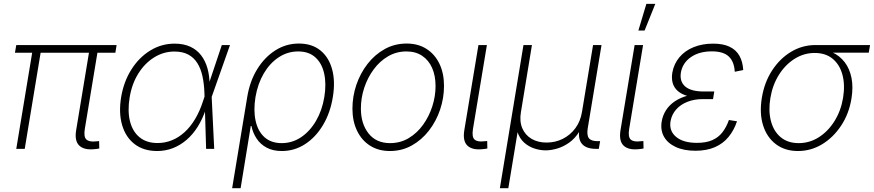

<svg xmlns="http://www.w3.org/2000/svg" viewBox="-20 -773 4538 997"><path d="M470.7 1.5Q417 7.3 391.6 -17.1Q366.2 -41.5 375.5 -97.2L445.8 -522.5H489.7L420.4 -103.5Q413.6 -61.5 429.2 -48.1Q444.8 -34.7 480 -39.1Q486.3 -39.6 488.3 -39.8Q490.2 -40 494.6 -40.5L495.6 -2Q490.7 -1 484.4 0Q478 1 470.7 1.5ZM64.5 0 150.9 -522.5H194.8L108.4 0ZM57.6 -499 64.5 -539.1H585.4L579.1 -499Z M795.9 11.2Q726.1 11.2 679.4 -24.4Q632.8 -60.1 614.3 -123Q595.7 -186 608.9 -268.1Q622.6 -349.6 662.4 -412.4Q702.1 -475.1 760.3 -510.7Q818.4 -546.4 886.7 -546.4Q934.1 -546.4 968.5 -530.3Q1002.9 -514.2 1024.9 -485.1Q1046.9 -456.1 1057.6 -417Q1068.4 -377.9 1068.4 -332H1082.5L1079.1 -271.5L1092.3 0H1050.3L1041.5 -290Q1040 -336.9 1031.5 -376.5Q1022.9 -416 1005.1 -444.8Q987.3 -473.6 958 -489.5Q928.7 -505.4 885.7 -505.4Q829.6 -505.4 781 -475.3Q732.4 -445.3 698.7 -391.8Q665 -338.4 653.3 -267.6Q641.6 -196.8 655 -143.3Q668.5 -89.8 704.8 -60.1Q741.2 -30.3 797.9 -30.3Q837.4 -30.3 872.8 -44.7Q908.2 -59.1 938.5 -86.7Q968.8 -114.3 992.9 -154.5Q1017.1 -194.8 1033.7 -246.1L1131.8 -539.1H1174.3L1078.6 -268.1L1062.5 -207H1049.3Q1032.2 -155.8 1006.8 -115.2Q981.4 -74.7 948.7 -46.6Q916 -18.6 877.7 -3.7Q839.4 11.2 795.9 11.2Z M1185.5 204.1 1263.7 -268.6Q1276.9 -350.6 1315.2 -413.1Q1353.5 -475.6 1409.4 -511.2Q1465.3 -546.9 1532.2 -546.9Q1599.1 -546.9 1643.1 -511.7Q1687 -476.6 1704.3 -414.1Q1721.7 -351.6 1708.5 -270Q1695.3 -187.5 1657.5 -124Q1619.6 -60.5 1564.5 -24.7Q1509.3 11.2 1443.4 11.2Q1397.5 11.2 1364.7 -6.3Q1332 -23.9 1312.5 -53.5Q1293 -83 1285.6 -118.7H1282.2L1229.5 204.1ZM1442.9 -29.8Q1498 -29.8 1543.9 -60.8Q1589.8 -91.8 1621.3 -146Q1652.8 -200.2 1664.1 -269Q1675.3 -337.4 1663.3 -391.1Q1651.4 -444.8 1617.4 -475.3Q1583.5 -505.9 1528.3 -505.9Q1473.1 -505.9 1427 -475.3Q1380.9 -444.8 1349.6 -391.4Q1318.4 -337.9 1306.6 -269Q1295.4 -199.7 1307.4 -145.5Q1319.3 -91.3 1353.5 -60.5Q1387.7 -29.8 1442.9 -29.8Z M2004.4 11.2Q1945.3 11.2 1901.6 -16.6Q1857.9 -44.4 1834 -94.2Q1810.1 -144 1810.1 -209Q1810.1 -272 1830.3 -332Q1850.6 -392.1 1888.2 -440.7Q1925.8 -489.3 1977.5 -518.1Q2029.3 -546.9 2091.8 -546.9Q2151.4 -546.9 2194.8 -519Q2238.3 -491.2 2262 -441.7Q2285.6 -392.1 2285.6 -327.1Q2285.6 -264.2 2265.4 -203.9Q2245.1 -143.6 2207.5 -95Q2169.9 -46.4 2118.4 -17.6Q2066.9 11.2 2004.4 11.2ZM2005.4 -29.8Q2059.1 -29.8 2102.5 -55.9Q2146 -82 2177 -125.2Q2208 -168.5 2224.9 -220.9Q2241.7 -273.4 2241.7 -326.2Q2241.7 -379.4 2224.1 -419.7Q2206.5 -460 2172.6 -482.9Q2138.7 -505.9 2090.8 -505.9Q2038.6 -505.9 1995.4 -480.7Q1952.1 -455.6 1920.4 -412.6Q1888.7 -369.6 1871.3 -316.9Q1854 -264.2 1854 -209.5Q1854 -130.4 1893.8 -80.1Q1933.6 -29.8 2005.4 -29.8Z M2486.3 1.5Q2432.6 7.3 2407.2 -16.8Q2381.8 -41 2391.1 -97.2L2464.4 -539.1H2508.3L2436 -103.5Q2429.2 -61.5 2444.6 -48.1Q2460 -34.7 2495.6 -39.6Q2501.5 -40 2503.7 -40Q2505.9 -40 2509.8 -41L2510.7 -2Q2506.3 -1 2500 0Q2493.7 1 2486.3 1.5Z M2575.7 204.1 2698.2 -539.1H2742.2L2685.1 -191.4Q2676.8 -143.1 2691.9 -107.4Q2707 -71.8 2740 -52.2Q2772.9 -32.7 2817.9 -32.7Q2863.8 -32.7 2902.6 -52.2Q2941.4 -71.8 2967.8 -107.4Q2994.1 -143.1 3002 -191.4L3059.6 -539.1H3103.5L3031.7 -105.5Q3026.4 -69.8 3038.3 -54.9Q3050.3 -40 3083.5 -40H3096.2L3089.4 0H3076.2Q3023.9 0 3002 -25.9Q2980 -51.8 2988.8 -105L3000.5 -176.8H3019Q3010.3 -124.5 2987.8 -88.9Q2965.3 -53.2 2935.1 -32Q2904.8 -10.7 2872.8 -1.5Q2840.8 7.8 2813.5 7.8Q2785.6 7.8 2756.1 -1.5Q2726.6 -10.7 2702.4 -32Q2678.2 -53.2 2666.7 -88.9Q2655.3 -124.5 2664.1 -176.8H2682.6L2619.6 204.1Z M3297.4 1.5Q3243.7 7.3 3218.3 -16.8Q3192.9 -41 3202.1 -97.2L3275.4 -539.1H3319.3L3247.1 -103.5Q3240.2 -61.5 3255.6 -48.1Q3271 -34.7 3306.6 -39.6Q3312.5 -40 3314.7 -40Q3316.9 -40 3320.8 -41L3321.8 -2Q3317.4 -1 3311 0Q3304.7 1 3297.4 1.5ZM3294.9 -614.3 3336.4 -752.9H3382.8L3327.1 -614.3Z M3591.3 9.8Q3530.8 9.8 3488.8 -9.8Q3446.8 -29.3 3427.7 -63.5Q3408.7 -97.7 3416 -142.1Q3421.4 -174.3 3438.5 -200.9Q3455.6 -227.5 3484.1 -246.8Q3512.7 -266.1 3551.5 -276.6Q3590.3 -287.1 3638.7 -287.1H3687L3682.6 -258.3H3627.4Q3585.4 -258.3 3549.8 -244.4Q3514.2 -230.5 3491.2 -204.6Q3468.3 -178.7 3461.9 -143.6Q3453.6 -93.3 3490.7 -62.3Q3527.8 -31.2 3599.1 -31.2Q3647 -31.2 3679 -45.4Q3710.9 -59.6 3731.4 -86.2Q3752 -112.8 3765.1 -149.9L3807.1 -143.1Q3791.5 -96.7 3763.4 -62.3Q3735.4 -27.8 3692.6 -9Q3649.9 9.8 3591.3 9.8ZM3635.3 -264.6Q3586.4 -264.6 3552.7 -273.9Q3519 -283.2 3499.5 -300.5Q3480 -317.9 3473.1 -342Q3466.3 -366.2 3471.2 -396Q3479.5 -441.9 3508.1 -475.8Q3536.6 -509.8 3581.8 -528.1Q3627 -546.4 3683.1 -546.4Q3734.9 -546.4 3768.6 -530.3Q3802.2 -514.2 3819.6 -483.4Q3836.9 -452.6 3839.4 -409.2L3795.4 -400.4Q3792.5 -453.1 3764.2 -479.7Q3735.8 -506.3 3676.8 -506.3Q3610.8 -506.3 3567.6 -476.3Q3524.4 -446.3 3515.6 -396Q3508.3 -349.6 3538.3 -323.7Q3568.4 -297.9 3634.3 -297.9H3689L3683.6 -264.6Z M4123.5 11.2Q4055.7 11.2 4008.8 -24.4Q3961.9 -60.1 3942.4 -122.3Q3922.9 -184.6 3936 -265.1Q3949.2 -345.7 3989.5 -407.5Q4029.8 -469.2 4088.1 -504.2Q4146.5 -539.1 4214.4 -539.1H4498L4491.2 -499.5H4269.5L4210.4 -498Q4154.3 -498 4106 -467.5Q4057.6 -437 4024.7 -384.5Q3991.7 -332 3980.5 -265.1Q3969.2 -198.2 3983.2 -144.8Q3997.1 -91.3 4033.9 -60.5Q4070.8 -29.8 4127.4 -29.8Q4184.1 -29.8 4232.2 -60.5Q4280.3 -91.3 4313.5 -144.5Q4346.7 -197.8 4357.9 -265.1Q4368.7 -332.5 4354.5 -385Q4340.3 -437.5 4303.7 -467.8Q4267.1 -498 4210.4 -498L4211.4 -519.5Q4261.7 -519.5 4301.3 -501.5Q4340.8 -483.4 4366.5 -449.7Q4392.1 -416 4401.6 -368.4Q4411.1 -320.8 4401.4 -261.2Q4388.7 -182.6 4348.1 -121.1Q4307.6 -59.6 4249.5 -24.2Q4191.4 11.2 4123.5 11.2Z"/></svg>

Font: Inter 18pt ExtraLight
Style: Italic
Weight: 250
Italic angle: -9.3988°
Designer: Rasmus Andersson
Foundry: rsms
Version: Version 4.001;git-66647c0bb